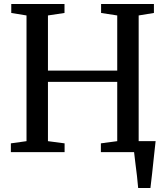

<svg xmlns="http://www.w3.org/2000/svg" viewBox="-20 -763 828 963"><path d="M113 -55V-685.5L36.5 -698V-743H303.5V-698L220.5 -685.5V-409H568V-685.5L487 -698V-743H752V-698L675.5 -685.5V-55H760.5Q756.5 -21.5 752.2 20.8Q748 63 743.2 105.2Q738.5 147.5 734.5 180H673Q671 152.5 667 119.5Q663 86.5 659 55Q655 23.5 652.5 0H486V-44L568 -55V-352.5H220.5V-55L304 -44V0H34.5V-44Z"/></svg>

Font: Merriweather Text
Style: Regular
Weight: 400
Designer: Eben Sorkin
Foundry: Eben Sorkin
Version: Version 2.100; ttfautohint (v1.7.19-72a1) -l 8 -r 50 -G 200 